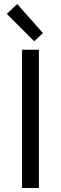

<svg xmlns="http://www.w3.org/2000/svg" viewBox="-20 -938 304 958"><path d="M90 0V-690H174V0ZM14 -869 66 -918 194 -773 151 -732Z"/></svg>

Font: Oxanium
Style: Regular
Weight: 400
Designer: Severin Meyer
Version: Version 1.001